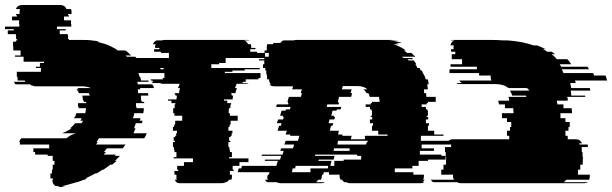

<svg xmlns="http://www.w3.org/2000/svg" viewBox="-48 -730 2439 765"><path d="M563 -389Q564 -387 564 -384Q564 -381 565 -379H510Q510 -378 510.5 -377Q511 -376 511 -374H501Q501 -370 501.5 -366.5Q502 -363 502 -359H542L543 -349H513Q514 -344 514 -339Q514 -334 514 -329H517V-324H527Q527 -321 526 -319H494V-304H496V-299H525Q525 -294 524.5 -289Q524 -284 523 -279H487L484 -264H483Q482 -262 482 -259H512L509 -249H520Q519 -247 519 -244Q519 -241 518 -239H493Q490 -228 486 -219H492Q490 -214 488 -209Q486 -204 484 -199H537Q533 -189 527 -179H346L337 -164H341L335 -154H452L441 -139H378L366 -124H374L365 -114H414Q413 -113 412 -112Q411 -111 409 -109H430Q425 -104 420 -99Q415 -94 410 -89H417L399 -74H392Q385 -69 378.5 -64Q372 -59 364 -54H361L337 -39H332Q312 -28 292 -19H301Q298 -18 295 -17Q292 -16 289 -14H286Q279 -11 272.5 -8.5Q266 -6 259 -4H257L226 5L202 11H212L196 15Q189 16 182 11H172Q164 4 161 -4H163Q160 -9 160 -14H163V-19H153V-39H159V-54H162V-74H169V-89H162V-109H142V-114H92V-124H85V-139H148V-154H31V-156Q31 -161 32 -164H28Q30 -168 32 -172Q34 -176 37 -179H218Q225 -187 236 -192L253 -199H199L209 -203Q224 -209 237 -219H232Q237 -224 242 -228.5Q247 -233 251 -239H276Q280 -243 283 -249H272Q276 -255 277 -259H247Q249 -263 249 -264H251Q253 -268 254 -271.5Q255 -275 256 -279H292L295 -299H265Q265 -302 266 -304H263V-319H296Q295 -321 295 -324H286V-329H283L280 -349H310Q308 -355 306 -359H266Q263 -369 256 -374H266Q262 -378 259 -379H314Q301 -386 276 -386H94Q87 -386 82 -389H79Q76 -390 72 -394H14Q9 -399 8 -404H52Q52 -406 51.5 -407Q51 -408 51 -409H22V-424H19V-444H115V-459H95V-464H111V-479H127V-484H46V-504H12V-509H34V-529H5V-544H4V-564H16V-569H20V-574H16V-589H15V-594H-17V-609H7V-614H-28V-624H29V-634H28V-649H0V-664H20V-669H16V-674H30V-683Q30 -688 32 -694H15Q22 -710 40 -710H193Q210 -710 217 -694H235Q237 -688 237 -683V-674H223V-669H227V-664H207V-649H235V-634H236V-624H179V-614H214V-609H190V-594H222V-589H223V-574H227V-571H279Q290 -571 300 -570.5Q310 -570 320 -569H316Q325 -568 333.5 -567Q342 -566 349 -564H337Q354 -560 368.5 -555.5Q383 -551 396 -544Q412 -537 421 -529H451Q458 -525 463.5 -519.5Q469 -514 475 -509H452Q454 -508 455 -507Q456 -506 457 -504H491Q495 -500 499 -494.5Q503 -489 506 -484H587Q588 -483 589 -482Q590 -481 591 -479H575Q577 -475 579.5 -471.5Q582 -468 583 -464H568L571 -459H590L596 -444H501Q503 -440 505 -434.5Q507 -429 508 -424H510Q512 -420 512.5 -416.5Q513 -413 514 -409H543Q543 -408 543.5 -407Q544 -406 544 -404H499Q501 -398 501 -394H560V-389Z M825 -474H794V-459H987V-454H927V-449H878V-444H848V-439H990V-423Q990 -420 989 -419H982Q982 -418 981.5 -417Q981 -416 981 -414H932L929 -409H934Q933 -407 930 -404H922Q918 -400 915 -399H943Q937 -396 930 -396H895Q894 -392 892 -388Q890 -384 888 -379H896Q892 -370 890 -359H874Q874 -358 873.5 -357Q873 -356 873 -354H876Q876 -353 875.5 -352Q875 -351 875 -349H881Q880 -345 879.5 -341.5Q879 -338 879 -334H845Q845 -333 844.5 -332Q844 -331 844 -329H858L857 -319H873V-314H871Q870 -310 870 -306.5Q870 -303 870 -299H864Q864 -294 863.5 -289Q863 -284 863 -279H868V-269H899V-249H871V-234H868V-229H866V-224H862V-209H878V-199H875V-189H871V-184H865V-169H870V-164H862V-144H866V-134H868V-124H876V-104H865V-99H942V-84H906V-69H879V-54H883V-49H868V-34H876V-22Q876 -17 873 -14H865Q862 -8 853 -4H852Q844 0 835 0H668Q659 0 655 -4H656Q653 -6 651.5 -8.5Q650 -11 648 -14H656Q655 -16 655 -22V-34H647V-49H662V-54H658V-69H685V-84H721V-99H644V-104H655V-124H647V-134H645V-144H641V-164H649V-169H644V-184H650V-189H654V-199H657V-209H641V-224H645V-229H647V-234H650V-249H678V-269H647V-279H642V-299H648V-314H650Q650 -317 651 -319H635V-329H621Q621 -332 622 -334H655Q656 -338 656 -341.5Q656 -345 657 -349H651V-354H648Q649 -356 649 -359H665Q666 -364 667 -369.5Q668 -375 669 -379H661Q663 -384 665 -388Q667 -392 668 -396H601Q595 -396 589 -399H561Q559 -400 555 -404H563Q560 -407 559 -409H554Q552 -413 552 -414H601Q600 -416 600 -419H607V-439H465V-444H495V-449H544V-454H604V-459H411V-474H442V-479H468V-499H625V-519H593V-524H566V-534H587V-539H570V-544Q570 -548 572 -554H561Q566 -565 576 -569H597Q603 -571 608 -571H937Q941 -571 947 -569H925Q937 -564 940 -554H951Q953 -548 953 -544V-539H970V-534H949V-524H976V-519H1008V-499H851V-479H825Z M1745 -154H1632V-139H1681V-129H1625V-114H1711V-109H1727V-94H1657V-89H1620V-69H1595V-59H1525V-44H1599V-34H1641V-27Q1641 -20 1638 -14H1644Q1640 -7 1635 -4H1643Q1638 0 1629 0H1347Q1338 0 1333 -4H1324Q1319 -7 1315 -14H1309Q1308 -17 1306.5 -20Q1305 -23 1305 -27V-34H1263V-44H1242L1240 -34H1236L1234 -27Q1234 -20 1231 -14H1220Q1216 -7 1211 -4H1246Q1241 0 1232 0H1069Q1061 0 1054 -4H1018Q1011 -7 1008 -14H1019Q1016 -21 1017 -27L1020 -34H1023L1026 -44H899L903 -59H913L916 -69H1053L1059 -89H1007L1008 -94H1068L1072 -109H994L996 -114H1078L1082 -129H1069L1072 -139H1119L1124 -154H1085L1090 -169H1139L1145 -189H1108L1109 -194H1090L1095 -209H1058L1064 -229H1071L1074 -239H1055L1060 -254H1080L1083 -264H1078L1080 -269H1068L1074 -289H1090L1091 -294H1107L1110 -304H1052L1055 -314H1100L1101 -319H1099L1100 -324H1097L1103 -344H1151L1155 -359H1150L1155 -374H1116L1120 -386H1045Q1033 -386 1025 -394H1032Q1024 -402 1024 -413V-414H1016V-429H1015V-434H1013V-449H1009V-459H1000V-474H1005V-489H984V-494H1005V-499H971V-504H1023V-519H1006V-529H1015V-544Q1015 -548 1017 -554H1039L1042 -559H1069Q1075 -567 1082 -569H1122Q1125 -570 1127.5 -570.5Q1130 -571 1133 -571H1501Q1512 -571 1522 -570.5Q1532 -570 1542 -569H1501Q1515 -568 1528 -565.5Q1541 -563 1554 -559H1527Q1531 -558 1534.5 -557Q1538 -556 1542 -554H1520Q1526 -552 1532 -549.5Q1538 -547 1544 -544Q1556 -539 1569 -529H1561Q1564 -527 1567.5 -524.5Q1571 -522 1574 -519H1591L1607 -504H1554L1559 -499H1594Q1595 -497 1598 -494H1576Q1579 -491 1580 -489H1601L1611 -474H1607Q1609 -470 1611.5 -466.5Q1614 -463 1615 -459H1624L1628 -449H1633L1639 -434H1641Q1641 -433 1641.5 -432Q1642 -431 1642 -429H1643Q1645 -425 1646 -421.5Q1647 -418 1648 -414H1656Q1658 -410 1658.5 -404.5Q1659 -399 1660 -394H1654L1657 -374H1641Q1641 -370 1641.5 -366.5Q1642 -363 1642 -359H1650Q1650 -355 1650 -351.5Q1650 -348 1651 -344H1688V-324H1657V-319H1652V-314H1632V-304H1649V-294H1655V-289H1657V-269H1652V-264H1658V-254H1649V-239H1661V-229H1657V-209H1682V-194H1719V-189H1629V-169H1745ZM1299 -194H1317L1316 -189H1353L1350 -175H1406V-189H1496V-194H1459V-209H1434V-229H1438V-239H1426V-254H1435V-264H1429V-269H1434V-289H1432V-294H1426V-304H1409V-314H1429V-319H1434V-324H1465L1462 -344H1425Q1424 -353 1419 -359H1412Q1408 -368 1400 -374H1416Q1402 -387 1377 -387H1318L1314 -374H1353L1349 -359H1355L1351 -344H1303L1298 -324H1301L1300 -319H1303L1301 -314H1256L1254 -304H1312L1309 -294H1294L1293 -289H1277L1272 -269H1284L1282 -264H1287L1284 -254H1265L1261 -239H1280L1277 -229H1271L1266 -209H1302ZM1410 -154Q1411 -159 1413.5 -162.5Q1416 -166 1419 -169H1299L1296 -154ZM1345 -129V-139H1283L1281 -129ZM1391 -109H1375V-114H1208L1207 -109H1285L1281 -94H1222L1220 -89H1273L1268 -69H1284V-89H1321V-94H1391ZM1189 -59H1259V-69H1130L1128 -59H1118L1115 -44H1189Z M2302 -379Q2303 -377 2303 -374Q2303 -371 2304 -369H2226Q2227 -365 2227.5 -359.5Q2228 -354 2228 -349H2283Q2283 -346 2284 -344H2212Q2212 -341 2213 -339H2214V-329H2171V-319H2173V-314H2197V-299H2230V-289H2231V-279H2185V-259H2205V-244H2222V-224H2217V-209H2205V-189H2214V-175H2247Q2258 -175 2264 -169H2263Q2265 -167 2267.5 -164.5Q2270 -162 2271 -159H2260Q2260 -158 2260.5 -157Q2261 -156 2261 -154H2294V-144H2270V-124H2273V-104H2275V-99H2274V-74H2264V-54H2255V-34H2302V-27Q2302 -20 2299 -14H2208Q2206 -11 2203.5 -8.5Q2201 -6 2198 -4H2294Q2289 0 2279 0H1788Q1779 0 1774 -4H1679Q1672 -7 1669 -14H1761Q1757 -19 1757 -27V-34H1710V-54H1719V-74H1729V-99H1730V-104H1728V-124H1725V-144H1749V-148Q1749 -150 1749.5 -151.5Q1750 -153 1750 -154H1718Q1718 -156 1718.5 -157Q1719 -158 1719 -159H1730Q1732 -162 1734 -164.5Q1736 -167 1738 -169H1739Q1747 -175 1756 -175H1981V-189H1972V-209H1984V-224H1989V-244H1972V-259H1952V-279H1998V-289H1997V-299H1964V-314H1940V-319H1938V-329H1981Q1980 -331 1980 -334Q1980 -337 1980 -339H1979Q1978 -341 1978 -344H2049Q2049 -346 2048.5 -347Q2048 -348 2048 -349H1993Q1990 -359 1984 -369H2061Q2058 -374 2052 -379H1978Q1959 -395 1925 -395H1784Q1775 -395 1770 -399H1792Q1789 -401 1786.5 -403.5Q1784 -406 1782 -409H1910Q1907 -415 1907 -422V-429H1861V-439H1743V-454H1852V-464H1747V-474H1793V-494H1752V-514H1766V-524H1749V-534H1759V-544Q1759 -546 1759.5 -547Q1760 -548 1760 -549H1747Q1749 -564 1763 -569H1746Q1752 -571 1756 -571H1902Q1917 -571 1931 -570.5Q1945 -570 1958 -569H1975Q2004 -567 2030 -562Q2056 -557 2078 -549H2092Q2109 -543 2126 -534H2115Q2120 -532 2124 -529.5Q2128 -527 2132 -524H2150Q2156 -520 2164 -514H2150Q2155 -510 2161 -504.5Q2167 -499 2171 -494H2212Q2217 -490 2220.5 -484.5Q2224 -479 2228 -474H2182L2188 -464H2293L2299 -454H2190Q2192 -450 2194 -446.5Q2196 -443 2197 -439H2315Q2317 -437 2317.5 -434Q2318 -431 2319 -429H2365L2371 -409H2243L2246 -399H2224Q2225 -395 2226 -389.5Q2227 -384 2228 -379Z"/></svg>

Font: Rubik Glitch
Style: Regular
Weight: 400
Designer: Hubert and Fischer, NaN
Foundry: Hubert and Fischer, NaN
Version: Version 2.200